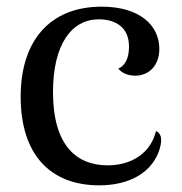

<svg xmlns="http://www.w3.org/2000/svg" viewBox="-20 -543 547 576"><path d="M278 13C368 13 437 -25 459 -96C469 -130 461 -144 448 -150C432 -83 374 -47 303 -47C210 -47 139 -106 139 -267C139 -410 195 -485 276 -485C326 -485 367 -462 367 -403C367 -371 357 -347 335 -337C347 -322 367 -316 386 -316C428 -316 458 -348 458 -396C458 -468 398 -523 285 -523C129 -523 42 -420 42 -253C42 -80 130 13 278 13Z"/></svg>

Font: Arima Koshi Medium
Style: Regular
Weight: 500
Designer: Joana Correia and Natanael Gama
Foundry: NDISCOVER
Version: Version 1.019;PS 001.019;hotconv 1.0.88;makeotf.lib2.5.64775